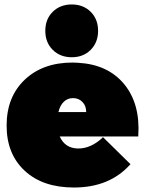

<svg xmlns="http://www.w3.org/2000/svg" viewBox="-20 -837 654 865"><path d="M9.8 -271Q9.8 -400.4 91.3 -477.8Q172.9 -555.2 307.1 -555.2Q311 -555.2 319.1 -554.7Q327.1 -554.2 331.1 -554.2Q465.8 -546.9 539.1 -458.3Q612.3 -369.6 603 -226.1V-222.2H249Q273.4 -168 333 -168Q389.2 -168 440.9 -215.8L443.8 -219.2L567.9 -97.2L564.9 -94.2Q472.2 7.8 313 7.8Q172.4 7.8 91.1 -67.9Q9.8 -143.6 9.8 -271ZM217.5 -612.5Q184.1 -646 184.1 -698.2Q184.1 -750.5 217.5 -783.7Q251 -816.9 303.2 -816.9Q355.5 -816.9 388.7 -783.7Q421.9 -750.5 421.9 -698.2Q421.9 -646 388.7 -612.5Q355.5 -579.1 303.2 -579.1Q251 -579.1 217.5 -612.5ZM243.2 -332H368.2Q368.7 -359.4 351.8 -377.2Q335 -395 309.1 -395Q284.2 -395 267.1 -378.2Q250 -361.3 243.2 -332Z"/></svg>

Font: Trueno UltraBlack
Style: Regular
Weight: 950
Designer: Julieta Ulanovsky
Foundry: Julieta Ulanovsky
Version: Version 3.001b | FøM Fix